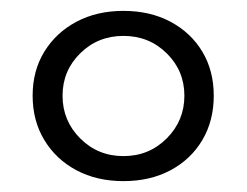

<svg xmlns="http://www.w3.org/2000/svg" viewBox="-20 -726 454 353"><path d="M207 -393Q158 -393 120.5 -413Q83 -433 61.5 -468.5Q40 -504 40 -550Q40 -596 61.5 -631Q83 -666 120.5 -686Q158 -706 207 -706Q256 -706 293.5 -686Q331 -666 352 -631Q373 -596 373 -550Q373 -504 352 -468.5Q331 -433 293.5 -413Q256 -393 207 -393ZM207 -439Q254 -439 286.5 -471.5Q319 -504 319 -550Q319 -596 286.5 -628Q254 -660 207 -660Q160 -660 127.5 -628Q95 -596 95 -550Q95 -504 127.5 -471.5Q160 -439 207 -439Z"/></svg>

Font: Platypi Light Medium
Style: Regular
Weight: 500
Version: Version 1.200